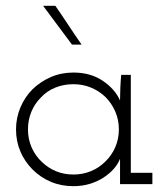

<svg xmlns="http://www.w3.org/2000/svg" viewBox="-20 -632 578 659"><path d="M503 0V-39H429V-375H396Q394 -353 393 -330.5Q392 -308 392 -287Q375 -326 333 -354.5Q291 -383 232 -383Q190 -383 154.5 -367.5Q119 -352 92 -326Q65 -299 50 -263Q35 -227 35 -188Q35 -147 50 -112Q65 -77 92 -50Q119 -23 154.5 -8Q190 7 232 7Q262 7 288.5 -1Q315 -9 336 -23Q356 -36 370.5 -52.5Q385 -69 392 -87Q392 -74 392 -63.5Q392 -53 392 -41V0ZM232 -343Q264 -343 292 -331.5Q320 -320 342 -299Q363 -278 375.5 -249.5Q388 -221 388 -188Q388 -155 375.5 -126.5Q363 -98 341 -77Q320 -56 292 -44.5Q264 -33 232 -33Q200 -33 173 -44Q146 -55 125 -75Q102 -96 89 -125Q76 -154 76 -188Q76 -220 87.5 -248Q99 -276 120 -297Q140 -319 169 -331Q198 -343 232 -343ZM260 -479Q237 -512 215 -545.5Q193 -579 170 -612H128Q153 -579 177.5 -545.5Q202 -512 227 -479Z"/></svg>

Font: Josefin Slab Thin
Style: Regular
Weight: 400
Version: Version 2.000